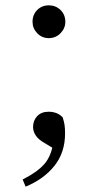

<svg xmlns="http://www.w3.org/2000/svg" viewBox="-20 -524 367 720"><path d="M76 176 65 149Q119 122 146 91.5Q173 61 181 5L193 40L145 11Q124 -1 114 -16Q104 -31 104 -48Q104 -72 119.5 -88.5Q135 -105 162 -105Q177 -105 190 -100.5Q203 -96 215 -84Q220 -69 222 -56Q224 -43 224 -24Q224 48 184 98Q144 148 76 176ZM163 -381Q137 -381 119.5 -399.5Q102 -418 102 -442Q102 -469 119.5 -486.5Q137 -504 163 -504Q189 -504 207 -486.5Q225 -469 225 -442Q225 -418 207 -399.5Q189 -381 163 -381Z"/></svg>

Font: Noto Serif JP
Style: Regular
Weight: 400
Designer: Ryoko NISHIZUKA  (kana & ideographs); Frank Grießhammer (Latin, Greek & Cyrillic); Wenlong ZHANG  (bopomofo); Sandoll Co
Foundry: Adobe
Version: Version 2.003-H1;hotconv 1.1.1;makeotfexe 2.6.0